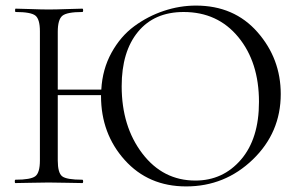

<svg xmlns="http://www.w3.org/2000/svg" viewBox="-20 -656 1076 688"><path d="M682 -636Q819 -636 902.5 -541Q986 -446 986 -319Q986 -181 886 -84.5Q786 12 647 12Q512 12 427 -82.5Q342 -177 342 -312V-315H187V-81Q187 -37 202.5 -24.5Q218 -12 275 -12Q278 -12 278 -6Q278 0 275 0Q260 0 220 -1Q180 -2 154 -2Q130 -2 89.5 -1Q49 0 35 0Q33 0 33 -6Q33 -12 35 -12Q90 -12 106.5 -24.5Q123 -37 123 -81V-544Q123 -587 107 -600Q91 -613 36 -613Q34 -613 34 -619Q34 -625 36 -625Q51 -625 90.5 -623.5Q130 -622 154 -622Q180 -622 220.5 -623.5Q261 -625 275 -625Q278 -625 278 -619Q278 -613 275 -613Q220 -613 203.5 -599.5Q187 -586 187 -542V-335H343Q347 -408 379.5 -467Q412 -526 461 -562Q510 -598 567 -617Q624 -636 682 -636ZM680 -9Q779 -9 843.5 -84Q908 -159 908 -291Q908 -433 834 -523Q760 -613 638 -613Q533 -613 474.5 -542Q416 -471 416 -347Q416 -203 490 -106Q564 -9 680 -9Z"/></svg>

Font: Cormorant SC
Style: Regular
Weight: 400
Designer: Christian Thalmann (Catharsis Fonts)
Version: Version 1.000;PS 002.000;hotconv 1.0.88;makeotf.lib2.5.64775